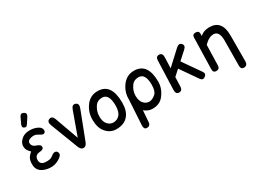

<svg xmlns="http://www.w3.org/2000/svg" viewBox="-57 -1483 3207 2422"><g transform="rotate(-30 1546.5 -272.0)"><path d="M273.4 -594.7Q257.8 -571.8 244.1 -571.8Q230.5 -571.8 217.3 -579.6Q204.1 -587.4 204.1 -602.3Q204.1 -617.2 210.9 -631.8L251 -716.8Q264.2 -746.1 287.1 -746.1Q299.3 -746.1 317.9 -735.4Q336.4 -724.6 336.4 -707.8Q336.4 -690.9 325.2 -673.8ZM249 -300.8Q303.7 -284.2 298.8 -246.1Q295.4 -215.8 239.3 -211.9Q166.5 -207 164.1 -139.6Q162.1 -72.8 230.5 -65.4Q306.6 -57.1 342.8 -86.9Q379.4 -117.2 401.4 -116.2Q440.9 -114.3 443.4 -69.3Q444.3 -45.9 404.3 -17.6Q311 48.3 196.3 17.6Q85.4 -12.7 78.1 -105.5Q72.3 -179.7 100.6 -220.7Q124 -254.9 148.4 -269.5Q109.4 -311.5 105.5 -322.3Q76.7 -391.1 119.1 -446.3Q166.5 -507.8 250 -511.7Q324.7 -515.1 382.8 -483.4Q427.2 -458.5 424.3 -416.5Q421.9 -386.7 392.6 -383.3Q377.9 -381.3 321.8 -416Q290 -435.1 241.7 -425.3Q182.6 -413.1 182.6 -374Q182.6 -320.8 249 -300.8Z M549.8 -510.7Q598.1 -531.2 620.6 -469.2L743.7 -127L867.2 -469.2Q889.6 -531.2 938 -510.7Q979.5 -493.2 956.1 -431.6L802.2 -31.2Q781.7 22 744.6 22Q706.5 22 685.5 -31.2L531.7 -431.6Q508.3 -493.2 549.8 -510.7Z M1258.3 -412.6Q1194.3 -411.1 1162.6 -368.2Q1113.8 -301.8 1113.8 -222.2Q1113.8 -145.5 1148.9 -107.4Q1185.1 -68.4 1231.9 -68.4Q1285.2 -68.4 1321.8 -107.4Q1360.4 -148.9 1360.8 -240.7Q1361.3 -414.6 1258.3 -412.6ZM1254.4 -512.2Q1452.1 -510.7 1451.7 -231Q1451.2 -111.8 1398.9 -49.8Q1340.3 24.9 1220.2 23.9Q1133.3 23.4 1072.8 -48.3Q1018.1 -113.3 1018.1 -231Q1018.1 -342.3 1083.5 -428.2Q1147.9 -513.2 1254.4 -512.2Z M1780.3 -505.4Q1977.5 -503.9 1977.5 -231Q1977.1 -127.4 1902.3 -36.6Q1847.2 28.8 1745.6 28.8Q1682.6 28.8 1629.4 -17.1L1617.2 148.9Q1612.8 206.1 1557.6 201.7Q1519 198.2 1522.5 141.1L1543.5 -212.4Q1543.5 -216.3 1543.9 -219.7Q1543.9 -225.1 1543.9 -231Q1543.9 -334 1609.4 -420.9Q1675.8 -506.3 1780.3 -505.4ZM1784.2 -405.8Q1720.2 -404.3 1688.5 -361.3Q1639.6 -294.9 1639.6 -222.2Q1639.6 -145 1674.8 -107.4Q1709.5 -69.8 1753.9 -69.8Q1797.9 -69.8 1844.7 -109.4Q1886.7 -144.5 1886.7 -240.7Q1886.7 -408.2 1784.2 -405.8Z M2134.3 18.6Q2089.4 16.6 2091.3 -45.9L2106 -466.8Q2107.9 -525.9 2160.6 -521.5Q2204.6 -517.6 2202.6 -458.5L2196.8 -299.8L2397 -484.9Q2441.9 -526.4 2473.1 -494.6Q2507.3 -458.5 2461.4 -417.5L2346.7 -314L2524.9 -59.1Q2553.2 -18.6 2514.6 9.3Q2475.1 37.6 2446.8 -3.4L2275.4 -249.5L2192.4 -174.8L2188 -41.5Q2186 21 2134.3 18.6Z M2691.9 -534.2Q2743.2 -534.2 2741.7 -485.8Q2741.2 -471.7 2740.7 -457Q2793.9 -505.4 2877 -505.4Q3058.6 -504.9 3058.1 -282.7L3057.1 92.3Q3057.1 151.4 3010.3 155.3Q2958 160.2 2958.5 101.1L2961.4 -261.2Q2962.4 -396.5 2884.3 -401.9Q2816.4 -406.7 2738.8 -329.1L2731 -33.7Q2729.5 19.5 2677.2 18.6Q2633.3 17.6 2634.8 -34.7L2646 -488.8Q2647 -534.2 2691.9 -534.2Z"/></g></svg>

Font: Comic Relief LRS
Style: Regular
Weight: 400
Designer: Jeff Davis
Foundry: Loudifier
Version: Version 1.0